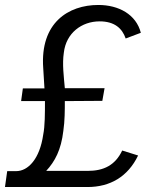

<svg xmlns="http://www.w3.org/2000/svg" viewBox="-42 -753 646 773"><path d="M-22 0H310C402 0 473 -42 514 -127L450 -147C422 -88 376 -65 311 -65H144C179 -103 204 -149 213 -226C219 -266 219 -311 219 -346L370 -347L379 -398H219C215 -445 208 -495 215 -541C224 -620 287 -667 359 -667C419 -667 450 -639 464 -598L525 -621C506 -695 436 -733 354 -733C233 -733 119 -661 132 -479L137 -397H50L43 -346H139C139 -297 139 -245 132 -211C118 -113 71 -64 23 -64H-13Z"/></svg>

Font: United Sans Light
Style: Italic
Weight: 300
Italic angle: -8°
Designer: Pablo Impallari, Rodrigo Fuenzalida (Modified by Dan O. Williams)
Version: Version 1.000;PS 001.000;hotconv 1.0.88;makeotf.lib2.5.64775